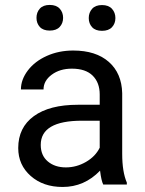

<svg xmlns="http://www.w3.org/2000/svg" viewBox="-20 -741 584 771"><path d="M394.5 0Q386.7 -15.6 381.8 -55.7Q318.8 9.8 231.4 9.8Q153.3 9.8 103.3 -34.4Q53.2 -78.6 53.2 -146.5Q53.2 -229 116 -274.7Q178.7 -320.3 292.5 -320.3H380.4V-361.8Q380.4 -409.2 352.1 -437.3Q323.7 -465.3 268.6 -465.3Q220.2 -465.3 187.5 -440.9Q154.8 -416.5 154.8 -381.8H64Q64 -421.4 92 -458.3Q120.1 -495.1 168.2 -516.6Q216.3 -538.1 273.9 -538.1Q365.2 -538.1 417 -492.4Q468.8 -446.8 470.7 -366.7V-123.5Q470.7 -50.8 489.3 -7.8V0ZM244.6 -68.8Q287.1 -68.8 325.2 -90.8Q363.3 -112.8 380.4 -147.9V-256.3H309.6Q143.6 -256.3 143.6 -159.2Q143.6 -116.7 171.9 -92.8Q200.2 -68.8 244.6 -68.8ZM126.5 -669.4Q126.5 -691.4 139.9 -706.3Q153.3 -721.2 179.7 -721.2Q206.1 -721.2 219.7 -706.3Q233.4 -691.4 233.4 -669.4Q233.4 -647.5 219.7 -632.8Q206.1 -618.2 179.7 -618.2Q153.3 -618.2 139.9 -632.8Q126.5 -647.5 126.5 -669.4ZM336.4 -668.5Q336.4 -690.4 349.9 -705.6Q363.3 -720.7 389.6 -720.7Q416 -720.7 429.7 -705.6Q443.4 -690.4 443.4 -668.5Q443.4 -646.5 429.7 -631.8Q416 -617.2 389.6 -617.2Q363.3 -617.2 349.9 -631.8Q336.4 -646.5 336.4 -668.5Z"/></svg>

Font: Roboto
Style: Regular
Weight: 400
Designer: Google
Version: Version 2.001047; 2015